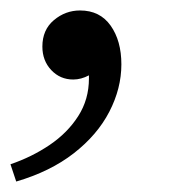

<svg xmlns="http://www.w3.org/2000/svg" viewBox="-52 -163 360 367"><path d="M101 -143Q139 -143 159.5 -114Q180 -85 180 -40Q180 6 157 50.5Q134 95 89 130Q44 165 -21 184L-32 151Q9 137 43 114Q77 91 97.5 59Q118 27 118 -13V-19Q103 -11 88 -11Q63 -11 46 -29Q29 -47 29 -74Q29 -106 51 -124.5Q73 -143 101 -143Z"/></svg>

Font: Tiro Devanagari Hindi
Style: Italic
Weight: 400
Italic angle: -11°
Designer: Devanagari: John Hudson & Fiona Ross, assisted by Paul Hanslow. Latin: John Hudson with Paul Hanslow, assisted by Kaja S
Foundry: Tiro Typeworks Ltd.
Version: Version 1.52